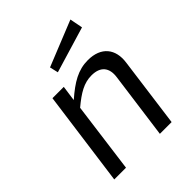

<svg xmlns="http://www.w3.org/2000/svg" viewBox="-209 -880 1006 1006"><g transform="rotate(-45 293.5 -377.5)"><path d="M139 0 191 -392C252 -443 297 -470 353 -470C420 -470 449 -432 440 -369L390 0H477L529 -388C542 -479 494 -540 396 -540C324 -540 268 -507 196 -444L208 -530H124L52 0ZM229 -653 240 -606 496 -683 482 -755Z"/></g></svg>

Font: Cheyenne Sans
Style: Italic
Weight: 400
Italic angle: -8.13011°
Designer: The Public Sans project authors (U.S. Web Design System), Libre Franklin designed by Pablo Impallari and Rodrigo Fuenzal
Foundry: The Cheyenne Sans Project Authors
Version: Version 2.007